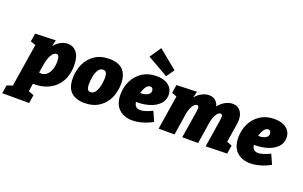

<svg xmlns="http://www.w3.org/2000/svg" viewBox="-191 -1415 3451 2187"><g transform="rotate(20 1534.5 -321.0)"><path d="M217 10 203 105 268 130 252 230H-74L-58 130L10 107L93 -415L30 -436L46 -536L294 -544L275 -467Q308 -509 351 -532Q394 -555 438 -555Q503 -555 545.5 -504Q588 -453 588 -344Q588 -233 541.5 -152Q495 -71 411 -29Q327 13 217 10ZM257 -239 240 -135Q253 -132 265 -132Q323 -132 357.5 -186.5Q392 -241 392 -323Q392 -364 382.5 -383Q373 -402 354 -402Q322 -402 295.5 -357Q269 -312 257 -239Z M1162 -331Q1162 -241 1127 -162Q1092 -83 1019.5 -34Q947 15 841 15Q738 15 680 -38Q622 -91 622 -207Q622 -297 657 -376.5Q692 -456 764 -505.5Q836 -555 942 -555Q1162 -555 1162 -331ZM818 -205Q818 -166 828.5 -145.5Q839 -125 866 -125Q903 -125 925.5 -162.5Q948 -200 957 -248.5Q966 -297 966 -336Q966 -374 954.5 -394.5Q943 -415 916 -415Q878 -415 856 -378Q834 -341 826 -292.5Q818 -244 818 -205Z M1406 -198H1391Q1401 -126 1467 -126Q1520 -126 1612 -171L1664 -54Q1602 -20 1540 -2.5Q1478 15 1422 15Q1320 15 1258 -44Q1196 -103 1196 -218Q1196 -307 1233.5 -384Q1271 -461 1343 -508Q1415 -555 1513 -555Q1606 -555 1660 -512.5Q1714 -470 1714 -398Q1714 -334 1671.5 -289Q1629 -244 1558.5 -221Q1488 -198 1406 -198ZM1402 -310H1413Q1458 -310 1490 -327.5Q1522 -345 1522 -378Q1522 -396 1512.5 -407.5Q1503 -419 1486 -419Q1458 -419 1436 -388Q1414 -357 1402 -310ZM1360 -735 1453 -872 1681 -686 1614 -590Z M2523 -126 2585 -103 2569 0 2310 6 2361 -315Q2367 -355 2367 -370Q2367 -403 2344 -403Q2317 -403 2291.5 -361.5Q2266 -320 2255 -246L2217 0H2024L2075 -315Q2081 -355 2081 -370Q2081 -403 2058 -403Q2031 -403 2005.5 -361.5Q1980 -320 1969 -246L1931 0H1738L1803 -413L1743 -436L1759 -536L2005 -544L1986 -468Q2021 -511 2064.5 -533Q2108 -555 2150 -555Q2196 -555 2226.5 -530Q2257 -505 2268 -462Q2304 -508 2348 -531.5Q2392 -555 2436 -555Q2496 -555 2529.5 -513.5Q2563 -472 2563 -405Q2563 -385 2560 -362Z M2835 -198H2820Q2830 -126 2896 -126Q2949 -126 3041 -171L3093 -54Q3031 -20 2969 -2.5Q2907 15 2851 15Q2749 15 2687 -44Q2625 -103 2625 -218Q2625 -307 2662.5 -384Q2700 -461 2772 -508Q2844 -555 2942 -555Q3035 -555 3089 -512.5Q3143 -470 3143 -398Q3143 -334 3100.5 -289Q3058 -244 2987.5 -221Q2917 -198 2835 -198ZM2831 -310H2842Q2887 -310 2919 -327.5Q2951 -345 2951 -378Q2951 -396 2941.5 -407.5Q2932 -419 2915 -419Q2887 -419 2865 -388Q2843 -357 2831 -310Z"/></g></svg>

Font: Bitter Pro Black
Style: Italic
Weight: 900
Italic angle: -9°
Designer: Sol Matas, and Bitter project Authors
Foundry: Sol Matas
Version: Version 1.010